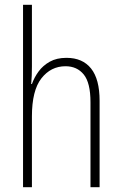

<svg xmlns="http://www.w3.org/2000/svg" viewBox="-20 -780 507 800"><path d="M113 -503Q113 -462 110 -430H113Q123 -458 141 -482.5Q159 -507 187.5 -523Q216 -539 257 -539Q324 -539 359.5 -494.5Q395 -450 395 -360V0H357V-354Q357 -435 329 -469.5Q301 -504 253 -504Q192 -504 152.5 -453.5Q113 -403 113 -295V0H76V-760H113Z"/></svg>

Font: Noto Sans Khmer UI Condensed ExtraLight
Style: Regular
Weight: 200
Width: 3
Designer: Danh Hong and the Monotype Design Team
Foundry: Monotype Imaging Inc.
Version: Version 2.002; ttfautohint (v1.8.4.7-5d5b)